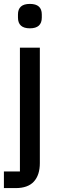

<svg xmlns="http://www.w3.org/2000/svg" viewBox="-22 -763 304 983"><path d="M70 -673V-689Q70 -743 131 -743Q192 -743 192 -689V-673Q192 -618 131 -618Q70 -618 70 -673ZM-2 200V115H80V-519H182V72Q182 133 151.5 166.5Q121 200 58 200Z"/></svg>

Font: Anuphan Medium
Style: Regular
Weight: 500
Designer: Mike Abbink, Paul van der Laan, Pieter van Rosmalen, Mint Tantisuwanna
Foundry: Bold Monday; Cadson Demak
Version: Version 3.002;hotconv 1.0.109;makeotfexe 2.5.65596